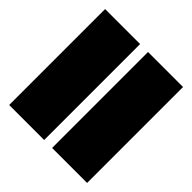

<svg xmlns="http://www.w3.org/2000/svg" viewBox="-117 -862 958 958"><g transform="rotate(-45 362.5 -383.0)"><path d="M24 -411V-658H701V-411ZM24 -108V-355H701V-108Z"/></g></svg>

Font: Climate Crisis
Style: Regular
Weight: 400
Version: Version 1.003